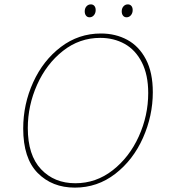

<svg xmlns="http://www.w3.org/2000/svg" viewBox="-20 -851 776 877"><path d="M86 -264Q86 -375 131.5 -475Q177 -575 258 -636.5Q339 -698 441 -698Q508 -698 561.5 -669Q615 -640 646.5 -580Q678 -520 678 -430Q678 -322 633 -221Q588 -120 506.5 -57Q425 6 322 6Q218 6 152 -61Q86 -128 86 -264ZM657 -426Q657 -509 628 -566Q599 -623 549.5 -650.5Q500 -678 438 -678Q343 -678 267.5 -618.5Q192 -559 149.5 -464Q107 -369 107 -266Q107 -142 167.5 -78Q228 -14 324 -14Q419 -14 495 -73.5Q571 -133 614 -228Q657 -323 657 -426ZM367 -799Q367 -813 375 -822Q383 -831 395 -831Q405 -831 411 -824Q417 -817 417 -805Q417 -791 409 -781.5Q401 -772 389 -772Q379 -772 373 -779.5Q367 -787 367 -799ZM536 -799Q536 -813 544 -822Q552 -831 564 -831Q574 -831 580 -824Q586 -817 586 -805Q586 -791 578 -781.5Q570 -772 558 -772Q548 -772 542 -779.5Q536 -787 536 -799Z"/></svg>

Font: Bitter Pro Thin
Style: Italic
Weight: 250
Italic angle: -9°
Designer: Sol Matas, and Bitter project Authors
Foundry: Sol Matas
Version: Version 1.010